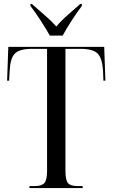

<svg xmlns="http://www.w3.org/2000/svg" viewBox="-20 -951 570 971"><path d="M129 0V-10H156Q191 -10 204.5 -25.5Q218 -41 218 -86V-704H143Q79 -704 55.5 -680.5Q32 -657 29 -594L26 -543H16L22 -714H507L513 -543H503L501 -594Q497 -657 473.5 -680.5Q450 -704 386 -704H311V-86Q311 -41 323.5 -25.5Q336 -10 372 -10H398V0ZM232 -771Q213 -805 185 -848Q157 -891 134 -921V-931H141Q169 -906 204 -876Q239 -846 265 -817Q289 -846 323.5 -876Q358 -906 386 -931H394V-921Q371 -891 343 -848Q315 -805 297 -771Z"/></svg>

Font: Noto Serif Display Condensed
Style: Regular
Weight: 400
Width: 3
Designer: Monotype Design Team
Foundry: Monotype Imaging Inc.
Version: Version 2.009